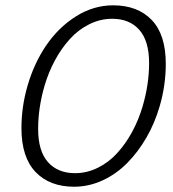

<svg xmlns="http://www.w3.org/2000/svg" viewBox="-20 -690 654 725"><path d="M407.2 -669.9Q500 -669.9 553 -614.5Q606 -559.1 606 -449.2Q606 -367.7 583 -289.1Q564.9 -226.1 533.4 -171.4Q502 -116.7 460.9 -75Q419.9 -33.2 367.7 -9Q315.4 15.1 259.8 15.1Q167.5 15.1 114.3 -40.5Q61 -96.2 61 -206.1Q61 -287.6 84 -366.2Q108.4 -450.7 154.5 -518.6Q200.7 -586.4 266.8 -628.2Q333 -669.9 407.2 -669.9ZM263.2 -36.1Q308.1 -36.1 349.6 -56.6Q391.1 -77.1 423.3 -112.8Q455.6 -148.4 479.7 -193.4Q503.9 -238.3 519 -290Q543 -372.6 543 -452.1Q543 -535.6 505.9 -577.4Q468.8 -619.1 403.8 -619.1Q358.9 -619.1 317.4 -598.6Q275.9 -578.1 243.7 -542.5Q211.4 -506.8 187.3 -461.9Q163.1 -417 147.9 -365.2Q124 -282.7 124 -203.1Q124 -119.6 161.1 -77.9Q198.2 -36.1 263.2 -36.1Z"/></svg>

Font: IntelOne Mono Light
Style: Italic
Weight: 300
Italic angle: -16°
Designer: Fred Shallcrass
Foundry: Frere-Jones Type LLC
Version: Version 1.200;hotconv 1.1.0;makeotfexe 2.6.0;FJTRelease1.2